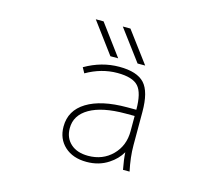

<svg xmlns="http://www.w3.org/2000/svg" viewBox="-106 -893 1213 1046"><g transform="rotate(15 500.0 -370.0)"><path d="M327.1 -142.6Q327.1 -87.9 363.3 -55.2Q399.4 -22.5 461.9 -22.5Q543.9 -22.5 597.7 -76.2Q651.4 -129.9 651.4 -211.9V-297.9H599.6Q468.8 -297.9 397.9 -256.8Q327.1 -215.8 327.1 -142.6ZM592.8 -578.1 462.9 -752H505.9L635.7 -578.1ZM439.5 -578.1 310.5 -752H354.5L483.4 -578.1ZM653.3 -93.8Q628.9 -51.8 585 -23.4Q532.2 11.7 461.9 11.7Q384.8 11.7 338.4 -30.8Q292 -73.2 292 -142.6Q292 -233.4 373 -283.2Q454.1 -333 599.6 -333H651.4Q651.4 -428.7 619.1 -463.9Q586.9 -500 501 -500Q411.1 -500 326.2 -451.2L309.6 -481.4Q402.3 -535.2 502.4 -535.2Q602.5 -535.2 644.5 -489.7Q686.5 -444.3 686.5 -330.1V-142.6Q686.5 -75.2 703.1 2H666Q655.3 -53.7 653.3 -93.8Z"/></g></svg>

Font: GenEi Gothic M ExtraLight
Style: Regular
Weight: 200
Designer: o_tamon (Modified); [Source Han Sans]
Ryoko NISHIZUKA  (kana & ideographs); Paul D. Hunt (Latin, Greek & Cyrillic); Wenl
Version: Version 1.1a;Original Version 1.004